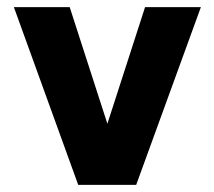

<svg xmlns="http://www.w3.org/2000/svg" viewBox="-20 -520 603 540"><path d="M176 -500 282 -172 388 -500H545L363 0H200L19 -500Z"/></svg>

Font: Albert Sans ExtraBold
Style: Regular
Weight: 800
Designer: Andreas Rasmussen
Foundry: a.Foundry
Version: Version 1.025